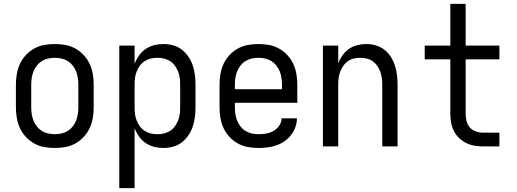

<svg xmlns="http://www.w3.org/2000/svg" viewBox="-20 -755 2665 990"><path d="M262 8Q235 8 207.5 3Q180 -2 156 -15.5Q132 -29 113 -49.5Q94 -70 82.5 -95Q71 -120 66.5 -147.5Q62 -175 62 -202V-318Q62 -345 66.5 -372.5Q71 -400 82.5 -425Q94 -450 113 -470.5Q132 -491 156 -504.5Q180 -518 207.5 -523Q235 -528 262 -528Q290 -528 317.5 -523Q345 -518 369 -504.5Q393 -491 412 -470.5Q431 -450 442.5 -425Q454 -400 458.5 -372.5Q463 -345 463 -318V-202Q463 -175 458.5 -147.5Q454 -120 442.5 -95Q431 -70 412 -49.5Q393 -29 369 -15.5Q345 -2 317.5 3Q290 8 262 8ZM263 -63Q280 -63 297.5 -67Q315 -71 329.5 -80Q344 -89 355 -103Q366 -117 372.5 -133.5Q379 -150 381.5 -167.5Q384 -185 384 -202V-318Q384 -335 381.5 -352.5Q379 -370 372.5 -386.5Q366 -403 355 -417Q344 -431 329.5 -440Q315 -449 297.5 -453Q280 -457 263 -457Q245 -457 227.5 -453Q210 -449 195.5 -440Q181 -431 170 -417Q159 -403 152.5 -386.5Q146 -370 143.5 -352.5Q141 -335 141 -318V-202Q141 -185 143.5 -167.5Q146 -150 152.5 -133.5Q159 -117 170 -103Q181 -89 195.5 -80Q210 -71 227.5 -67Q245 -63 263 -63Z M595 215V-520H674V-427Q683 -449 697 -469Q711 -489 731 -502.5Q751 -516 774.5 -522Q798 -528 822 -528Q847 -528 872 -521.5Q897 -515 917 -499.5Q937 -484 951.5 -462.5Q966 -441 974 -417Q982 -393 985 -368Q988 -343 988 -318V-202Q988 -177 985 -152Q982 -127 974 -103Q966 -79 951.5 -57.5Q937 -36 917 -20.5Q897 -5 872 1.5Q847 8 822 8Q798 8 774.5 2Q751 -4 731 -17.5Q711 -31 697 -51Q683 -71 674 -93V215ZM792 -63Q809 -63 826 -67Q843 -71 857.5 -80.5Q872 -90 882 -104Q892 -118 898.5 -134.5Q905 -151 907 -168Q909 -185 909 -202V-318Q909 -335 907 -352Q905 -369 898.5 -385.5Q892 -402 882 -416Q872 -430 857.5 -439.5Q843 -449 826 -453Q809 -457 792 -457Q774 -457 757 -453Q740 -449 725.5 -439.5Q711 -430 701 -416Q691 -402 684.5 -385.5Q678 -369 676 -352Q674 -335 674 -318V-202Q674 -185 676 -168Q678 -151 684.5 -134.5Q691 -118 701 -104Q711 -90 725.5 -80.5Q740 -71 757 -67Q774 -63 792 -63Z M1313 8Q1285 8 1257.5 3Q1230 -2 1206 -15.5Q1182 -29 1163 -49.5Q1144 -70 1132.5 -95Q1121 -120 1116.5 -147.5Q1112 -175 1112 -202V-318Q1112 -345 1116.5 -372.5Q1121 -400 1132.5 -425Q1144 -450 1163 -470.5Q1182 -491 1206 -504.5Q1230 -518 1257.5 -523Q1285 -528 1312 -528Q1340 -528 1367.5 -523Q1395 -518 1419 -504.5Q1443 -491 1462 -470.5Q1481 -450 1492.5 -425Q1504 -400 1508.5 -372.5Q1513 -345 1513 -318V-225H1191V-202Q1191 -185 1193.5 -167.5Q1196 -150 1202.5 -133.5Q1209 -117 1220 -103Q1231 -89 1245.5 -80Q1260 -71 1277.5 -67Q1295 -63 1313 -63Q1333 -63 1353 -66.5Q1373 -70 1390.5 -80Q1408 -90 1420 -107.5Q1432 -125 1432 -145H1511Q1511 -122 1503 -99.5Q1495 -77 1480.5 -58.5Q1466 -40 1446.5 -26.5Q1427 -13 1405 -5.5Q1383 2 1359.5 5Q1336 8 1313 8ZM1191 -295H1434V-318Q1434 -335 1431.5 -352.5Q1429 -370 1422.5 -386.5Q1416 -403 1405 -417Q1394 -431 1379.5 -440Q1365 -449 1347.5 -453Q1330 -457 1313 -457Q1295 -457 1277.5 -453Q1260 -449 1245.5 -440Q1231 -431 1220 -417Q1209 -403 1202.5 -386.5Q1196 -370 1193.5 -352.5Q1191 -335 1191 -318Z M1645 0V-520H1724V-428Q1732 -450 1746 -469.5Q1760 -489 1779 -502.5Q1798 -516 1821.5 -522Q1845 -528 1868 -528Q1893 -528 1917.5 -521Q1942 -514 1962 -498.5Q1982 -483 1995.5 -461.5Q2009 -440 2016.5 -416.5Q2024 -393 2027 -368Q2030 -343 2030 -318V0H1951V-318Q1951 -335 1949 -351.5Q1947 -368 1941 -384.5Q1935 -401 1925.5 -415Q1916 -429 1902 -439Q1888 -449 1871.5 -453Q1855 -457 1838 -457Q1820 -457 1803.5 -453Q1787 -449 1773 -439Q1759 -429 1749.5 -415Q1740 -401 1734 -384.5Q1728 -368 1726 -351.5Q1724 -335 1724 -318V0Z M2555 0H2471Q2448 0 2425.5 -4Q2403 -8 2383 -18Q2363 -28 2346.5 -44Q2330 -60 2320 -80.5Q2310 -101 2306 -123.5Q2302 -146 2302 -169V-449H2170V-520H2302V-735H2381V-520H2555V-449H2381V-169Q2381 -150 2385.5 -131Q2390 -112 2402.5 -98Q2415 -84 2433.5 -77.5Q2452 -71 2471 -71H2555Z"/></svg>

Font: Iosevka Pride
Style: Regular
Weight: 400
Monospace: yes
Designer: Belleve Invis
Foundry: Belleve Invis
Version: Version 30.3.1; ttfautohint (v1.8.4)